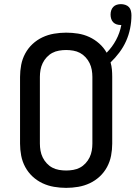

<svg xmlns="http://www.w3.org/2000/svg" viewBox="-20 -901 656 929"><path d="M300 8Q271 8 241.5 3Q212 -2 185.5 -14.5Q159 -27 137.5 -47Q116 -67 102 -93Q88 -119 82.5 -148Q77 -177 77 -206V-529Q77 -558 82.5 -587Q88 -616 102 -642Q116 -668 137.5 -688Q159 -708 185.5 -720.5Q212 -733 241.5 -738Q271 -743 300 -743Q329 -743 357.5 -738.5Q386 -734 412 -722Q438 -710 460 -690.5Q482 -671 496 -646Q523 -673 541.5 -707.5Q560 -742 567 -780H564Q554 -780 544.5 -783Q535 -786 528 -793Q521 -800 518 -810Q515 -820 515 -830Q515 -841 518 -850.5Q521 -860 528 -867.5Q535 -875 545 -878Q555 -881 565 -881Q576 -881 586.5 -877.5Q597 -874 604 -866.5Q611 -859 613.5 -848Q616 -837 616 -827Q616 -795 609.5 -763Q603 -731 590 -702Q577 -673 557.5 -647Q538 -621 515 -599Q520 -582 521.5 -564.5Q523 -547 523 -529V-206Q523 -177 517.5 -148Q512 -119 498 -93Q484 -67 462.5 -47Q441 -27 414.5 -14.5Q388 -2 358.5 3Q329 8 300 8ZM300 -76Q317 -76 334.5 -79Q352 -82 367 -90Q382 -98 394 -111Q406 -124 413.5 -139.5Q421 -155 424 -172Q427 -189 427 -206V-529Q427 -546 424 -563Q421 -580 413.5 -595.5Q406 -611 394 -624Q382 -637 367 -645Q352 -653 334.5 -656Q317 -659 300 -659Q283 -659 265.5 -656Q248 -653 233 -645Q218 -637 206 -624Q194 -611 186.5 -595.5Q179 -580 176 -563Q173 -546 173 -529V-206Q173 -189 176 -172Q179 -155 186.5 -139.5Q194 -124 206 -111Q218 -98 233 -90Q248 -82 265.5 -79Q283 -76 300 -76Z"/></svg>

Font: Iosevka Fixed Curly Md Ex
Style: Regular
Weight: 500
Width: 7
Monospace: yes
Designer: Belleve Invis
Foundry: Belleve Invis
Version: Version 30.1.2